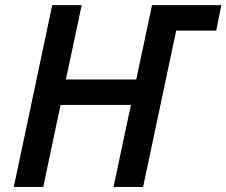

<svg xmlns="http://www.w3.org/2000/svg" viewBox="-20 -734 889 754"><path d="M671.9 -613.8 542 0H425.8L494.1 -321.8H217.8L149.9 0H34.2L185.1 -713.9H300.8L238.8 -421.9H515.1L577.1 -713.9H849.1L829.1 -613.8Z"/></svg>

Font: Open Sans Semibold
Style: Italic
Weight: 600
Italic angle: -12°
Foundry: Ascender Corporation
Version: Version 1.10